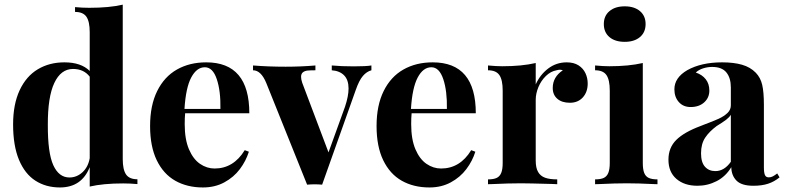

<svg xmlns="http://www.w3.org/2000/svg" viewBox="-20 -803 3423 837"><path d="M579.1 -21.5V-0.5Q547.9 -3.4 517.1 -3.4Q429.7 -3.4 371.1 10.3V-74.2Q335.9 14.2 241.2 14.2Q180.2 14.2 134.3 -15.4Q88.4 -44.9 62.7 -106.4Q37.1 -168 37.1 -260.7Q37.1 -348.6 65.7 -409.7Q94.2 -470.7 144.8 -501Q195.3 -531.2 260.7 -531.2Q333.5 -531.2 371.1 -493.7V-662.6Q371.1 -709 356.7 -730Q342.3 -751 307.1 -751V-772Q338.9 -769 369.1 -769Q457 -769 515.1 -782.7V-109.4Q515.1 -63.5 529.5 -42.5Q543.9 -21.5 579.1 -21.5ZM371.1 -113.3V-468.8Q345.2 -502.4 298.3 -502.4Q245.6 -502.4 216.8 -441.4Q188 -380.4 188.5 -258.8Q188 -136.2 212.4 -82.8Q236.8 -29.3 282.7 -29.3Q314.5 -29.3 339.4 -52Q364.3 -74.7 371.1 -113.3Z M1046.9 -148.4 1064.9 -141.6Q1052.2 -101.1 1025.6 -65.7Q999 -30.3 958 -8.1Q917 14.2 864.7 14.2Q795.9 14.2 744.1 -15.1Q692.4 -44.4 663.3 -104.5Q634.3 -164.6 634.3 -253.4Q634.3 -343.8 665.3 -406.2Q696.3 -468.8 751.5 -500Q806.6 -531.2 878.9 -531.2Q1066.9 -531.2 1066.9 -309.1H787.1Q785.2 -289.6 785.2 -261.7Q785.2 -195.8 803.7 -152.3Q822.3 -108.9 852.1 -88.6Q881.8 -68.4 915.5 -68.4Q998 -68.4 1046.9 -148.4ZM784.2 -328.1H940.9Q942.4 -406.2 925 -458Q907.7 -509.8 873 -509.8Q837.4 -509.8 813.7 -465.3Q790 -420.9 784.2 -328.1Z M1599.1 -517.6V-496.6Q1578.6 -491.2 1562 -471.9Q1545.4 -452.6 1530.8 -410.6L1384.3 2Q1368.2 0.5 1351.6 0.5Q1335.9 0.5 1318.8 2L1141.1 -440.4Q1118.2 -496.6 1083 -496.6V-517.6Q1149.9 -512.2 1225.1 -512.2Q1292 -512.2 1355 -517.6V-496.6Q1332.5 -496.6 1320.6 -495.4Q1308.6 -494.1 1300.5 -487.8Q1292.5 -481.4 1292.5 -467.8Q1292.5 -457 1297.4 -442.4L1412.1 -138.7L1483.9 -337.4Q1499.5 -383.8 1499.5 -417Q1499.5 -454.6 1480.2 -474.4Q1460.9 -494.1 1426.3 -496.6V-517.6Q1467.3 -513.7 1522.5 -513.7Q1576.2 -513.7 1599.1 -517.6Z M2034.2 -148.4 2052.2 -141.6Q2039.6 -101.1 2012.9 -65.7Q1986.3 -30.3 1945.3 -8.1Q1904.3 14.2 1852.1 14.2Q1783.2 14.2 1731.4 -15.1Q1679.7 -44.4 1650.6 -104.5Q1621.6 -164.6 1621.6 -253.4Q1621.6 -343.8 1652.6 -406.2Q1683.6 -468.8 1738.8 -500Q1793.9 -531.2 1866.2 -531.2Q2054.2 -531.2 2054.2 -309.1H1774.4Q1772.5 -289.6 1772.5 -261.7Q1772.5 -195.8 1791 -152.3Q1809.6 -108.9 1839.4 -88.6Q1869.1 -68.4 1902.8 -68.4Q1985.4 -68.4 2034.2 -148.4ZM1771.5 -328.1H1928.2Q1929.7 -406.2 1912.4 -458Q1895 -509.8 1860.4 -509.8Q1824.7 -509.8 1801 -465.3Q1777.3 -420.9 1771.5 -328.1Z M2542 -439Q2542 -401.9 2520.8 -378.4Q2499.5 -355 2464.4 -355Q2429.7 -355 2409.7 -372.3Q2389.6 -389.6 2389.6 -419.4Q2389.6 -467.3 2433.6 -496.6Q2427.2 -499 2420.4 -499Q2414.6 -499 2406.2 -496.6Q2380.9 -492.2 2359.9 -471.9Q2338.9 -451.7 2327.1 -423.3Q2315.4 -395 2315.4 -367.7V-103Q2315.4 -71.3 2325.7 -53.5Q2335.9 -35.6 2356 -28.3Q2376 -21 2409.2 -21V0Q2403.8 0 2387.2 -1Q2283.2 -3.9 2250.5 -3.9Q2198.7 -3.9 2126 -0.5L2107.4 0V-21Q2131.3 -21 2145 -27.3Q2158.7 -33.7 2165 -49.3Q2171.4 -64.9 2171.4 -92.8V-408.2Q2171.4 -454.6 2157 -475.6Q2142.6 -496.6 2107.4 -496.6V-517.6Q2144 -514.2 2169.4 -514.2Q2254.4 -514.2 2315.4 -528.3V-435.1Q2334.5 -477.5 2369.9 -504.4Q2405.3 -531.2 2450.7 -531.2Q2481.4 -531.2 2502 -518.1Q2522.5 -504.9 2532.2 -483.9Q2542 -462.9 2542 -439Z M2574.7 0ZM2794.4 -698.2Q2794.4 -662.1 2769.8 -641.4Q2745.1 -620.6 2703.6 -620.6Q2661.1 -620.6 2636.7 -641.4Q2612.3 -662.1 2612.3 -698.2Q2612.3 -733.9 2637 -754.6Q2661.6 -775.4 2703.6 -775.4Q2745.1 -775.4 2769.8 -754.6Q2794.4 -733.9 2794.4 -698.2ZM2846.2 -21V0L2829.1 -0.5Q2761.7 -3.9 2712.4 -3.9Q2662.6 -3.9 2591.8 -0.5L2574.2 0V-21Q2598.1 -21 2611.8 -27.3Q2625.5 -33.7 2631.8 -49.3Q2638.2 -64.9 2638.2 -92.8V-408.2Q2638.2 -454.6 2623.8 -475.6Q2609.4 -496.6 2574.2 -496.6V-517.6Q2610.8 -514.2 2636.2 -514.2Q2721.2 -514.2 2782.2 -528.3V-92.8Q2782.2 -64.9 2788.3 -49.3Q2794.4 -33.7 2808.3 -27.3Q2822.3 -21 2846.2 -21Z M3274.4 -486.3Q3295.4 -464.8 3302.7 -433.3Q3310.1 -401.9 3310.1 -346.2V-74.2Q3310.1 -49.8 3314.7 -39.8Q3319.3 -29.8 3331.5 -29.8Q3340.8 -29.8 3349.1 -34.2Q3357.4 -38.6 3368.2 -46.9L3378.4 -29.8Q3355 -10.7 3328.1 -2Q3301.3 6.8 3264.2 6.8Q3212.9 6.8 3190.7 -15.6Q3168.5 -38.1 3168 -74.2Q3143.6 -33.7 3104.2 -13.4Q3064.9 6.8 3020.5 6.8Q2963.4 6.8 2928.7 -23.2Q2894 -53.2 2894 -106.9Q2894 -159.2 2928.2 -193.1Q2962.4 -227.1 3034.7 -253.9Q3042 -256.3 3046.9 -258.8Q3090.3 -274.9 3113.5 -285.6Q3136.7 -296.4 3151.4 -310.5Q3166 -324.7 3166 -343.8V-421.9Q3166 -463.4 3146.5 -487.3Q3127 -511.2 3084.5 -511.2Q3064.9 -511.2 3045.4 -505.1Q3025.9 -499 3013.2 -486.8Q3041 -477.5 3056.6 -457.5Q3072.3 -437.5 3072.3 -408.2Q3072.3 -377 3049.8 -356.7Q3027.3 -336.4 2990.7 -336.4Q2958.5 -336.4 2939.2 -358.2Q2919.9 -379.9 2919.9 -413.6Q2919.9 -464.4 2976.1 -497.1Q3037.1 -531.2 3127.9 -531.2Q3178.7 -531.2 3214.8 -520.8Q3251 -510.3 3274.4 -486.3ZM3104 -253.4Q3072.3 -230 3054.2 -202.9Q3036.1 -175.8 3036.1 -134.8Q3036.1 -95.2 3053.2 -76.2Q3070.3 -57.1 3098.6 -57.1Q3137.2 -57.1 3166 -97.7V-302.7Q3159.7 -292 3145.8 -281.2Q3131.8 -270.5 3104 -253.4Z"/></svg>

Font: TypoPRO Playfair Display
Style: Bold
Weight: 700
Designer: Claus Eggers Sørensen
Foundry: Claus Eggers Sørensen
Version: Version 1.004;PS 001.004;hotconv 1.0.70;makeotf.lib2.5.58329